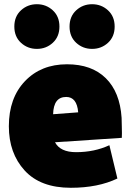

<svg xmlns="http://www.w3.org/2000/svg" viewBox="-20 -864 624 911"><path d="M558 -210 241 -189Q266 -142 341 -142Q428 -142 499 -175L537 -17Q445 27 316 27Q172 27 97 -55Q22 -137 22 -265Q22 -399 98.5 -479Q175 -559 298 -559Q415 -559 482 -493Q549 -427 557 -305Q557 -295 558 -262Q559 -229 558 -210ZM351 -331Q345 -404 294 -404Q234 -404 232 -322ZM230.5 -815Q262 -786 262 -738Q262 -690 230.5 -661Q199 -632 155 -632Q111 -632 79.5 -661Q48 -690 48 -738Q48 -786 79.5 -815Q111 -844 155 -844Q199 -844 230.5 -815ZM492.5 -815Q524 -786 524 -738Q524 -690 492.5 -661Q461 -632 417 -632Q373 -632 341.5 -661Q310 -690 310 -738Q310 -786 341.5 -815Q373 -844 417 -844Q461 -844 492.5 -815Z"/></svg>

Font: Repo
Style: ExtraBlack
Weight: 1000
Designer: Stefan Peev
Foundry: Context Ltd
Version: Version 001.000